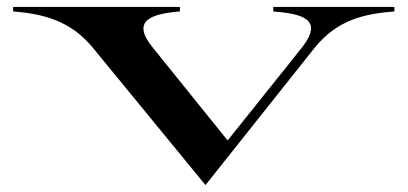

<svg xmlns="http://www.w3.org/2000/svg" viewBox="-20 -520 1178 555"><path d="M1120 -487V-500H770V-487C851 -480 917 -466 854 -384L638 -114L422 -382C357 -461 418 -480 500 -487V-500H18V-487C102 -480 184 -462 250 -380L574 15L888 -380C956 -465 1036 -480 1120 -487Z"/></svg>

Font: Sprat Extended Medium
Style: Regular
Weight: 500
Width: 9
Designer: Ethan Nakache
Foundry: Collletttivo
Version: Version 2.000;Glyphs 3.2 (3217)